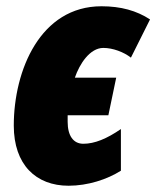

<svg xmlns="http://www.w3.org/2000/svg" viewBox="-20 -583 499 613"><path d="M199 10C260 10 322 -10 366 -38V-171C321 -140 282 -124 246 -124C214 -124 196 -150 196 -194V-215H326L351 -335H219C234 -379 267 -430 310 -430C340 -430 375 -417 398 -399L459 -521C416 -549 366 -563 304 -563C109 -563 24 -359 24 -182C24 -57 95 10 199 10Z"/></svg>

Font: Noto Sans Condensed Black
Style: Italic
Weight: 900
Width: 3
Italic angle: -12°
Designer: Monotype Design Team
Foundry: Monotype Imaging Inc.
Version: Version 2.013